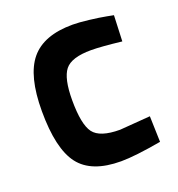

<svg xmlns="http://www.w3.org/2000/svg" viewBox="-102 -595 640 691"><g transform="rotate(-20 218.0 -250.0)"><path d="M250 -511Q274 -511 312 -506.5Q350 -502 376 -497L402 -492L398 -393Q319 -402 281 -402Q206 -402 181 -370.5Q156 -339 156 -256Q156 -163 180.5 -130Q205 -97 282 -97L399 -106L402 -7Q300 11 247 11Q134 11 87 -50.5Q40 -112 40 -256Q40 -391 89.5 -451Q139 -511 250 -511Z"/></g></svg>

Font: TypoPRO Titillium Text
Style: 800 wt
Weight: 800
Designer: Accademia di Belle Arti di Urbino and others
Foundry: Accademia di Belle Arti di Urbino and others.
Version: Version 25.000